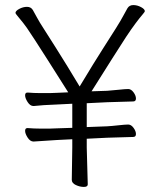

<svg xmlns="http://www.w3.org/2000/svg" viewBox="-20 -728 640 757"><path d="M326 -1Q326 9 310.5 9Q295 9 279 1.5Q263 -6 263 -19L265 -147V-179L205 -176L113 -170H112Q99 -170 89 -185.5Q79 -201 79 -212Q79 -223 88 -223H90Q114 -221 138 -221H177Q191 -221 204 -222L265 -224V-319L205 -316Q148 -314 113 -310H112Q99 -310 89 -325.5Q79 -341 79 -352Q79 -363 88 -363H90Q114 -361 138 -361H177Q191 -361 204 -362L249 -364Q200 -441 168.5 -491Q137 -541 117.5 -570.5Q98 -600 86 -618Q71 -639 56 -656.5Q41 -674 41 -677Q41 -685 56 -693Q71 -701 86.5 -701Q102 -701 109.5 -688.5Q117 -676 125.5 -659.5Q134 -643 155.5 -610Q177 -577 200 -540Q223 -503 245.5 -467Q268 -431 294 -387Q353 -485 384.5 -534Q416 -583 437 -616.5Q458 -650 466.5 -666.5Q475 -683 482.5 -695.5Q490 -708 505.5 -708Q521 -708 536 -700Q551 -692 551 -684Q551 -681 541 -669.5Q531 -658 514.5 -636Q498 -614 476.5 -581.5Q455 -549 423 -498Q391 -447 341 -368L402 -370Q419 -371 446.5 -374Q474 -377 485.5 -377Q497 -377 506.5 -364Q516 -351 516 -339.5Q516 -328 505 -328L403 -325L322 -321V-227L402 -230Q420 -231 447 -234Q474 -237 485.5 -237Q497 -237 506.5 -224Q516 -211 516 -199.5Q516 -188 505 -188L403 -185L322 -181V-146Z"/></svg>

Font: LXGW WenKai TC Light
Style: Regular
Weight: 300
Designer: LXGW / Fontworks Inc.
Foundry: LXGW / Fontworks Inc.
Version: Version 1.330